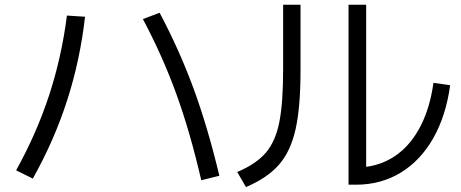

<svg xmlns="http://www.w3.org/2000/svg" viewBox="-20 -755 1915 797"><path d="M573.2 -675.8 642.6 -702.1Q725.1 -546.4 783.4 -387.7Q841.8 -229 890.6 -25.4L815.4 -6.8Q769.5 -206.1 712.2 -364.3Q654.8 -522.5 573.2 -675.8ZM257.8 -690.4 333 -685.5Q312.5 -505.4 258.8 -338.6Q205.1 -171.9 116.2 -13.7L46.9 -47.9Q131.8 -200.7 183.8 -359.4Q235.8 -518.1 257.8 -690.4Z M1426.8 -735.4H1500V-62.5Q1574.2 -72.3 1632.1 -116.2Q1689.9 -160.2 1727.5 -234.9Q1765.1 -309.6 1779.3 -411.1L1848.6 -401.4Q1831.5 -274.9 1778.6 -181.6Q1725.6 -88.4 1643.3 -38.3Q1561 11.7 1458 11.7H1426.8ZM1155.3 -467.8V-735.4H1227.5V-462.9Q1227.5 -310.5 1207 -218.8Q1186.5 -127 1138.2 -71.5Q1089.8 -16.1 1001 21.5L964.8 -41Q1043 -74.2 1083 -120.6Q1123 -167 1139.2 -246.6Q1155.3 -326.2 1155.3 -467.8Z"/></svg>

Font: Pretendard
Style: Regular
Weight: 400
Designer: Base glyphs from Inter by Rasmus Andersson; Hangeul glyphs from Noto Sans CJK(Source Han Sans) by Jang Soo-young and Kan
Foundry: Kil Hyung-jin
Version: Version 1.309